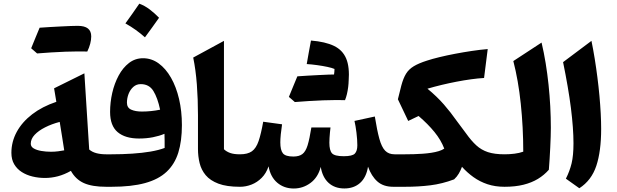

<svg xmlns="http://www.w3.org/2000/svg" viewBox="-20 -1038 3427 1067"><path d="M311.8 -360.5Q319.3 -314.1 325.4 -276.1Q331.4 -238.1 336.9 -202.5Q322.3 -199.7 303.1 -197.2Q284 -194.7 263.2 -194.7Q235.5 -194.7 209.7 -199.1Q183.9 -203.5 167.5 -213.1Q151 -222.8 151 -239.4Q151 -265.8 172.5 -288.8Q194 -311.8 230.6 -330.3Q267.1 -348.8 311.8 -360.5ZM293.1 -472.2Q214.7 -445.8 158.7 -402.8Q102.7 -359.7 73 -305Q43.3 -250.3 43.3 -188.8Q43.3 -151.5 59 -125.1Q74.7 -98.6 101.2 -81.8Q127.8 -64.9 161.1 -57Q194.3 -49 229.8 -49Q266 -49 301.8 -58.4Q337.6 -67.9 374 -88.5Q400.2 -41.2 446 -20.6Q491.9 0 569.3 0H569.8V-180.5H569.3Q539.4 -180.5 515.3 -186.9Q491.2 -193.4 475.7 -207.2L448.9 -630.5L280.6 -547.2ZM409.5 -752.1Q424.5 -752.1 434.7 -752Q445 -751.8 452.1 -751.8Q459.1 -751.8 465 -751.5Q475.9 -773.8 481.4 -795.2Q487 -816.7 487 -835.6Q487 -865.1 468.6 -879.7Q450.2 -894.4 411.9 -894.4Q368.5 -874 325 -853.1Q281.6 -832.2 238.7 -811.4Q195.8 -790.7 153.2 -769.7Q161.8 -762.4 170.2 -755Q178.5 -747.7 186.2 -741Q221.4 -744 262.9 -746.6Q304.5 -749.2 343.5 -750.7Q382.5 -752.1 409.5 -752.1ZM186.2 -741Q224 -766.3 261.6 -791.5Q299.3 -816.7 336.8 -842.5Q374.3 -868.3 411.9 -894.4Q397.9 -894.4 373 -893.5Q348.1 -892.6 317.9 -891Q287.6 -889.5 256.8 -887.7Q225.9 -885.9 200.2 -884Q188.3 -855.6 176.7 -827.3Q165 -799 153.2 -769.7Q161.8 -762.4 170.2 -755Q178.5 -747.7 186.2 -741Z M990.9 -342.6Q990.9 -420.4 975.1 -487.8Q959.3 -555.2 930.3 -606.1Q901.2 -657.1 861.7 -685.7Q822.1 -714.4 774.9 -714.4Q731.1 -714.4 697 -688.1Q662.9 -661.8 639.4 -618.2Q615.9 -574.5 603.8 -521.8Q591.8 -469.1 591.8 -415.9Q591.8 -339.2 633.8 -303.7Q675.8 -268.2 752.6 -268.2Q793.9 -268.2 829.8 -275.3Q865.6 -282.4 894 -294.4Q894.7 -278.3 894.9 -255.7Q895.2 -233.1 894.9 -215.8Q862.1 -203.5 816.2 -195.6Q770.3 -187.8 715.3 -184.2Q660.3 -180.5 599.8 -180.5H569.8Q559.6 -180.5 554.4 -172.4Q549.3 -164.4 549.3 -142.9V-37.6Q549.3 -16.1 554.4 -8.1Q559.6 0 569.8 0H600.3Q710.6 0 785.6 -20.5Q860.7 -41 905.8 -83.3Q950.8 -125.5 970.9 -189.9Q990.9 -254.4 990.9 -342.6ZM869.8 -428.5Q845.1 -423.3 819.3 -420.7Q793.5 -418.1 768.1 -418.1Q732.6 -418.1 709 -428.7Q685.4 -439.3 685.4 -467.4Q685.4 -492.2 694.4 -515.8Q703.5 -539.4 720.7 -554.9Q738 -570.5 762.2 -570.5Q809.1 -570.5 832.5 -532.2Q856 -494 869.8 -428.5ZM754.2 -1017.6Q735.5 -990.4 716.4 -963.1Q697.3 -935.7 676.9 -907.9Q707.8 -890.8 734.8 -871.3Q761.7 -851.9 785.6 -830.6Q806.2 -858.4 825.6 -885.5Q845.1 -912.6 863.9 -939.3Q839 -965 811.6 -985.8Q784.2 -1006.5 754.2 -1017.6Z M1224.6 -810.9 1053.7 -718.1Q1067.7 -650.9 1074 -568.4Q1080.2 -486 1080.2 -397.8V-209.8Q1080.2 -169.4 1089.3 -131.9Q1098.3 -94.4 1123 -64.6Q1147.8 -34.8 1193.8 -17.4Q1239.7 0 1313.3 0H1313.8V-180.5H1313.3Q1279.9 -180.5 1259.4 -187.8Q1238.9 -195.1 1224.6 -208.5Z M1893.7 9.3Q1946.6 9.3 1981 -21.3Q2015.5 -51.9 2025.2 -111.8Q2044.1 -58.9 2077.2 -29.5Q2110.4 0 2165 0H2183.8V-180.5H2172.5Q2139.8 -180.5 2120.4 -200.6Q2100.9 -220.7 2088.2 -266.7Q2075.5 -312.7 2063 -390.5L1949.9 -366Q1956.2 -339.5 1961 -300.6Q1965.8 -261.7 1965.8 -230.5Q1965.8 -199.1 1952 -184.5Q1938.2 -169.9 1890.3 -169.9Q1839.7 -169.9 1825 -186.1Q1810.4 -202.3 1810.4 -244.8Q1810.4 -256.2 1811.3 -271.6Q1812.2 -286.9 1813.7 -302.5Q1815.3 -318 1816.7 -329.8H1710.4Q1700.2 -265.8 1689.5 -230.8Q1678.7 -195.8 1660.6 -182Q1642.6 -168.1 1610.2 -168.1Q1566.7 -168.1 1552.2 -186Q1537.8 -203.9 1537.8 -246.9Q1537.8 -264.6 1540.4 -291.5Q1543 -318.4 1547.5 -347.2L1442.7 -361.5Q1430.7 -293.8 1417.1 -254Q1403.5 -214.2 1380 -197.3Q1356.4 -180.5 1314 -180.5Q1303.7 -180.5 1298.6 -172.4Q1293.5 -164.4 1293.5 -142.9V-37.6Q1293.5 -16.1 1298.6 -8.1Q1303.7 0 1314 0Q1346.5 0 1377.9 -12.3Q1409.3 -24.6 1434.4 -49.8Q1459.5 -75 1472.5 -113.8Q1482.9 -54.9 1520.8 -22.6Q1558.8 9.6 1612.5 9.6Q1663.6 9.6 1705.5 -21.3Q1747.4 -52.2 1762.5 -110.7Q1771.8 -52.9 1806 -21.8Q1840.2 9.3 1893.7 9.3ZM1836.1 -622.2Q1857.3 -612.1 1876.6 -603.4Q1896 -594.6 1917.5 -585.8Q1923.7 -665.2 1903.9 -712.5Q1884.1 -759.8 1836 -783Q1787.9 -806.2 1708.2 -812.7Q1702 -780.6 1696.3 -748.4Q1690.6 -716.1 1684.6 -682Q1712.1 -680.3 1742.9 -676Q1773.8 -671.7 1799.7 -666.2Q1825.7 -660.6 1838.9 -654.8Q1838.7 -646.3 1838.1 -638.5Q1837.4 -630.7 1836.1 -622.2ZM1618.5 -470.9Q1656.2 -496.1 1693.9 -521.3Q1731.6 -546.5 1769.1 -572.3Q1806.6 -598.1 1844.2 -624.2Q1830.2 -624.2 1805.3 -623.3Q1780.4 -622.4 1750.2 -620.8Q1719.9 -619.3 1689 -617.5Q1658.2 -615.7 1632.5 -613.8Q1620.6 -585.4 1609 -557.1Q1597.3 -528.8 1585.4 -499.5Q1594.1 -492.2 1602.5 -484.9Q1610.8 -477.5 1618.5 -470.9ZM1841.8 -481.9Q1856.8 -481.9 1867 -481.8Q1877.3 -481.6 1884.4 -481.6Q1891.4 -481.6 1897.3 -481.3Q1903.3 -495.8 1907.9 -514.8Q1912.4 -533.9 1915 -554.7Q1917.6 -575.5 1917.6 -594.7Q1917.6 -609.2 1900.1 -616.7Q1882.5 -624.2 1844.2 -624.2Q1800.8 -603.8 1757.3 -582.9Q1713.9 -562 1671 -541.3Q1628.1 -520.5 1585.4 -499.5Q1594.1 -492.2 1602.5 -484.9Q1610.8 -477.5 1618.5 -470.9Q1653.6 -473.8 1695.2 -476.4Q1736.8 -479 1775.8 -480.5Q1814.8 -481.9 1841.8 -481.9Z M2690.4 -765.3Q2648.9 -761.9 2602.1 -754.9Q2555.3 -747.9 2509 -739.1Q2462.7 -730.3 2422.4 -720.5Q2382.2 -710.8 2353.4 -701.3Q2306.8 -686.5 2279.3 -669.8Q2251.8 -653.2 2236.4 -628.1Q2221 -603 2210.3 -562.7L2191.2 -486.3L2248.5 -365.9L2306.2 -393.4Q2358.1 -349 2394.3 -304.6Q2430.5 -260.3 2448.9 -212.2Q2437 -203.8 2418.5 -198.2Q2399.9 -192.5 2377.2 -189Q2354.5 -185.5 2329.5 -183.7Q2304.5 -181.8 2279.5 -181.2Q2254.6 -180.5 2231.9 -180.5H2183.6Q2173.3 -180.5 2168.2 -172.4Q2163.1 -164.4 2163.1 -142.9V-37.6Q2163.1 -16.1 2168.2 -8.1Q2173.3 0 2183.6 0H2231.6Q2305.8 0 2371.7 -8.2Q2437.7 -16.4 2503.7 -41.3Q2519.4 -55.8 2529.8 -73.6Q2540.2 -91.5 2547.4 -111Q2576 -78.9 2611.2 -53.7Q2646.3 -28.5 2689.1 -14.2Q2731.9 0 2783.5 0H2784V-180.5H2783.5Q2728.5 -180.5 2691.7 -192.5Q2654.9 -204.6 2626.9 -230.3Q2598.8 -256 2569.8 -296.9L2517.4 -367.2Q2485.2 -413.2 2446.5 -457.7Q2407.7 -502.1 2355.5 -545.1Q2394.4 -556.5 2435.5 -566.4Q2476.7 -576.3 2517.7 -584.1Q2558.6 -592 2597.4 -597.3Q2636.2 -602.7 2670.1 -604.7Z M2989.6 -801.4 2832.7 -698.7Q2846.4 -645.7 2856.9 -585.9Q2867.4 -526 2874.1 -461.5Q2880.9 -397 2884.4 -329.8Q2887.9 -262.7 2887.9 -195.1Q2866.2 -187.3 2839.1 -183.9Q2812 -180.5 2784.2 -180.5Q2773.9 -180.5 2768.8 -172.4Q2763.7 -164.4 2763.7 -142.9V-37.6Q2763.7 -16.1 2768.8 -8.1Q2773.9 0 2784.2 0Q2843.4 0 2889.1 -11.4Q2934.7 -22.8 2969.5 -43.9Q3004.2 -65.1 3030.1 -94.6Q3032.4 -123.7 3034.4 -155.4Q3036.5 -187 3037.9 -218.5Q3039.4 -250 3040.3 -278.1Q3041.2 -306.2 3041.2 -327.8Q3041.2 -385.9 3038 -446.4Q3034.8 -506.8 3028.4 -567.5Q3022 -628.1 3012.4 -687.1Q3002.8 -746.1 2989.6 -801.4Z M3266.9 -810.9 3109.2 -692.7Q3123.5 -622.6 3134.5 -558.8Q3145.5 -495.1 3152.7 -438.3Q3159.8 -381.5 3163.4 -332.3Q3167 -283 3167 -241.5Q3167 -173.2 3156.4 -129.7Q3145.8 -86.3 3124.8 -45.1L3199.5 8.1Q3266.9 -35.3 3293.9 -116.4Q3320.8 -197.4 3320.8 -321.8Q3320.8 -361.3 3318.4 -407.6Q3315.9 -453.9 3311.4 -504.3Q3306.8 -554.7 3300.1 -606.9Q3293.5 -659 3285.2 -710.7Q3276.9 -762.4 3266.9 -810.9Z"/></svg>

Font: Pinar FD VF
Style: Regular
Weight: 300
Designer: Amin Abedi
Version: Version 2.000